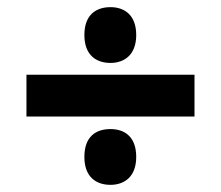

<svg xmlns="http://www.w3.org/2000/svg" viewBox="-20 -591 617 537"><path d="M289 -415C327 -415 361 -437 361 -493C361 -550 327 -571 289 -571C249 -571 216 -550 216 -493C216 -437 249 -415 289 -415ZM54 -382V-265H524V-382ZM289 -74C327 -74 361 -96 361 -152C361 -210 327 -230 289 -230C249 -230 216 -210 216 -152C216 -96 249 -74 289 -74Z"/></svg>

Font: Noto Sans Devanagari UI ExtraBold
Style: Regular
Weight: 800
Designer: Jelle Bosma - Monotype Design Team
Foundry: Monotype Imaging Inc.
Version: Version 2.003